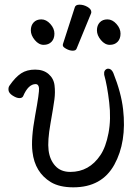

<svg xmlns="http://www.w3.org/2000/svg" viewBox="-20 -784 598 822"><path d="M300 -752Q303 -764 320.5 -764Q338 -764 354.5 -754.5Q371 -745 371 -732Q371 -729 370 -727L308 -576Q305 -567 291.5 -567Q278 -567 263.5 -575Q249 -583 249 -589.5Q249 -596 250 -597ZM496 -640Q496 -618 483.5 -605Q471 -592 450 -592Q429 -592 412 -612.5Q395 -633 395 -654Q395 -675 407 -688Q419 -701 440 -701Q461 -701 478.5 -681.5Q496 -662 496 -640ZM213 -640Q213 -618 200.5 -605Q188 -592 167 -592Q146 -592 129 -612.5Q112 -633 112 -654Q112 -675 124 -688Q136 -701 157 -701Q178 -701 195.5 -681.5Q213 -662 213 -640ZM426 -464V-468Q425 -478 430.5 -484Q436 -490 443 -490Q457 -490 465 -472Q499 -387 507 -316Q523 -176 469.5 -79Q416 18 294 18Q235 18 198 -4Q129 -46 119 -134Q112 -189 130.5 -289.5Q149 -390 147 -407Q145 -424 133 -424Q101 -424 79 -372Q75 -364 63 -364Q51 -364 34.5 -374.5Q18 -385 16.5 -397.5Q15 -410 21 -418Q46 -454 70.5 -470Q95 -486 130.5 -486Q166 -486 188 -467Q210 -448 213.5 -418.5Q217 -389 213 -358.5Q209 -328 196 -254.5Q183 -181 188 -140.5Q193 -100 216.5 -74Q240 -48 281 -48Q362 -48 410 -120Q433 -154 444.5 -214Q456 -274 447.5 -346Q439 -418 426 -464Z"/></svg>

Font: ToneOZ-Pinyin-WenKai-Regular
Style: Regular
Weight: 400
Designer: Fontworks Inc.
Foundry: ToneOZ
Version: Version 0.240331